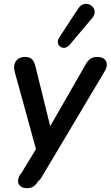

<svg xmlns="http://www.w3.org/2000/svg" viewBox="-20 -792 575 998"><path d="M117 186C146 187 162 176 180 148C187 144 192 136 195 131L203 118L525 -423C548 -462 531 -496 486 -496C457 -496 440 -484 424 -455L241 -136L165 -444C156 -482 142 -496 110 -496C67 -496 44 -463 57 -417L167 -17L102 90L95 102C92 107 89 111 85 115C62 151 75 184 117 186ZM341 -558 460 -699C502 -749 425 -806 386 -747L288 -597C261 -557 311 -523 341 -558Z"/></svg>

Font: SN Pro Semibold
Style: Italic
Weight: 600
Italic angle: -9°
Designer: Tobias Whetton
Foundry: Supernotes
Version: Version 1.001;Glyphs 3.2 (3249)